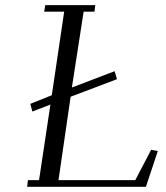

<svg xmlns="http://www.w3.org/2000/svg" viewBox="-20 -722 643 742"><path d="M85 0 87.9 -25.9H130.9L174.8 -317.9L105 -291L97.2 -320.8L180.2 -354L228 -676.8H150.9L154.8 -702.1H348.1L345.2 -676.8H303.2L257.8 -383.8L422.9 -446.8L432.1 -416L252.9 -348.1L206.1 -25.9H502.9L564 -143.1L589.8 -138.2L543.9 0Z"/></svg>

Font: Dehuti Alt
Style: Italic
Weight: 400
Version: Version 1.2